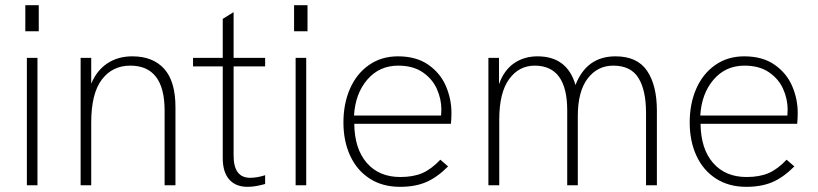

<svg xmlns="http://www.w3.org/2000/svg" viewBox="-20 -717 3167 743"><path d="M84 -493H125V0H84ZM78 -697H130V-596H78Z M292 -493H333V-393Q354 -444 395 -471.5Q436 -499 492 -499Q572 -499 615.5 -450.5Q659 -402 659 -302V0H617V-289Q617 -463 484 -463Q415 -463 374 -409Q333 -355 333 -243V0H292Z M842 -105V-460H727V-493H842V-644L884 -670V-493H1006V-460H884V-115Q884 -29 948 -29Q976 -29 1006 -39V-5Q968 6 938 6Q892 6 867 -22.5Q842 -51 842 -105Z M1124 -493H1165V0H1124ZM1118 -697H1170V-596H1118Z M1309 -243Q1309 -316 1334.5 -374Q1360 -432 1408 -465.5Q1456 -499 1520 -499Q1591 -499 1637.5 -466.5Q1684 -434 1705.5 -384Q1727 -334 1727 -280Q1727 -258 1725 -238H1351Q1352 -141 1399.5 -86.5Q1447 -32 1529 -32Q1579 -32 1614 -47Q1649 -62 1684 -99L1714 -73Q1671 -30 1628.5 -12Q1586 6 1528 6Q1460 6 1410.5 -26Q1361 -58 1335 -114.5Q1309 -171 1309 -243ZM1687 -270 1688 -293Q1688 -334 1670.5 -373Q1653 -412 1615.5 -437.5Q1578 -463 1521 -463Q1448 -463 1401.5 -409Q1355 -355 1350 -270Z M1870 -493H1911V-391Q1930 -445 1969 -472Q2008 -499 2060 -499Q2175 -499 2207 -388Q2250 -499 2362 -499Q2446 -499 2484 -443Q2522 -387 2522 -289V0H2480V-280Q2480 -368 2450.5 -415.5Q2421 -463 2353 -463Q2292 -463 2254 -413Q2216 -363 2216 -268V0H2175V-290Q2175 -463 2049 -463Q1988 -463 1950 -410.5Q1912 -358 1912 -254V0H1870Z M2649 -243Q2649 -316 2674.5 -374Q2700 -432 2748 -465.5Q2796 -499 2860 -499Q2931 -499 2977.5 -466.5Q3024 -434 3045.5 -384Q3067 -334 3067 -280Q3067 -258 3065 -238H2691Q2692 -141 2739.5 -86.5Q2787 -32 2869 -32Q2919 -32 2954 -47Q2989 -62 3024 -99L3054 -73Q3011 -30 2968.5 -12Q2926 6 2868 6Q2800 6 2750.5 -26Q2701 -58 2675 -114.5Q2649 -171 2649 -243ZM3027 -270 3028 -293Q3028 -334 3010.5 -373Q2993 -412 2955.5 -437.5Q2918 -463 2861 -463Q2788 -463 2741.5 -409Q2695 -355 2690 -270Z"/></svg>

Font: Hanken Grotesk ExtraLight
Style: Regular
Weight: 200
Designer: Alfredo Marco Pradil
Foundry: Hanken Design Co.
Version: Version 3.014